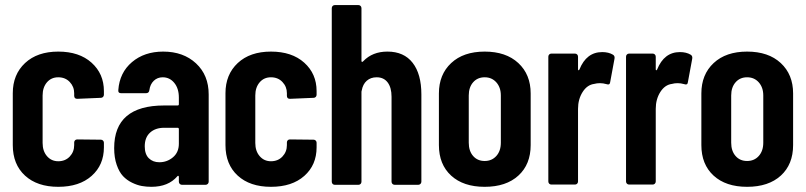

<svg xmlns="http://www.w3.org/2000/svg" viewBox="-20 -720 3140 748"><path d="M29.8 -154.8V-356.9Q29.8 -429.7 77.6 -474.4Q125.5 -519 207 -519Q288.6 -519 336.7 -475.8Q384.8 -432.6 384.8 -365.2V-351.1Q384.8 -345.7 381.3 -342.3Q377.9 -338.9 373 -338.9L280.8 -335Q269 -335 269 -347.2V-356.9Q269 -382.3 251.7 -400.6Q234.4 -418.9 207 -418.9Q179.7 -418.9 162.8 -399.2Q146 -379.4 146 -348.1V-163.1Q146 -131.3 163.1 -111.6Q180.2 -91.8 207 -91.8Q234.4 -91.8 251.7 -110.1Q269 -128.4 269 -154.8V-165Q269 -169.9 272.2 -173.3Q275.4 -176.8 280.8 -176.8L373 -175.8Q377.9 -175.8 381.3 -172.4Q384.8 -168.9 384.8 -164.1V-146Q384.8 -77.1 336.9 -34.7Q289.1 7.8 207 7.8Q125 7.8 77.4 -35.9Q29.8 -79.6 29.8 -154.8Z M615.7 -519Q694.3 -519 743.7 -473.1Q793 -427.2 793 -352.1V-12.2Q793 -6.8 789.3 -3.4Q785.6 0 780.8 0H689Q684.1 0 680.4 -3.4Q676.8 -6.8 676.8 -12.2V-30.8Q676.8 -33.7 675 -34.9Q673.3 -36.1 670.9 -33.2Q635.7 7.8 569.8 7.8Q550.3 7.8 532.5 4.6Q514.6 1.5 494.4 -8.3Q474.1 -18.1 459.2 -33.9Q444.3 -49.8 434.6 -77.9Q424.8 -106 424.8 -143.1Q424.8 -309.1 619.6 -309.1H671.9Q676.8 -309.1 676.8 -314V-339.8Q676.8 -375.5 658.9 -397.2Q641.1 -418.9 613.8 -418.9Q593.3 -418.9 579.1 -405.3Q564.9 -391.6 562 -369.1Q560.5 -356.9 548.8 -356.9H451.7Q439.5 -356.9 440.9 -369.1Q445.8 -437 494.1 -478Q542.5 -519 615.7 -519ZM600.6 -87.9Q630.9 -87.9 653.8 -107.2Q676.8 -126.5 676.8 -160.2V-216.8Q676.8 -222.2 671.9 -222.2H619.6Q585.4 -222.2 564.7 -203.4Q543.9 -184.6 543.9 -149.9Q543.9 -119.1 559.8 -103.5Q575.7 -87.9 600.6 -87.9Z M858.4 -154.8V-356.9Q858.4 -429.7 906.2 -474.4Q954.1 -519 1035.6 -519Q1117.2 -519 1165.3 -475.8Q1213.4 -432.6 1213.4 -365.2V-351.1Q1213.4 -345.7 1210 -342.3Q1206.5 -338.9 1201.7 -338.9L1109.4 -335Q1097.7 -335 1097.7 -347.2V-356.9Q1097.7 -382.3 1080.3 -400.6Q1063 -418.9 1035.6 -418.9Q1008.3 -418.9 991.5 -399.2Q974.6 -379.4 974.6 -348.1V-163.1Q974.6 -131.3 991.7 -111.6Q1008.8 -91.8 1035.6 -91.8Q1063 -91.8 1080.3 -110.1Q1097.7 -128.4 1097.7 -154.8V-165Q1097.7 -169.9 1100.8 -173.3Q1104 -176.8 1109.4 -176.8L1201.7 -175.8Q1206.5 -175.8 1210 -172.4Q1213.4 -168.9 1213.4 -164.1V-146Q1213.4 -77.1 1165.5 -34.7Q1117.7 7.8 1035.6 7.8Q953.6 7.8 906 -35.9Q858.4 -79.6 858.4 -154.8Z M1489.3 -519Q1553.7 -519 1587.6 -475.3Q1621.6 -431.6 1621.6 -352.1V-12.2Q1621.6 -6.8 1617.9 -3.4Q1614.3 0 1609.4 0H1517.6Q1512.7 0 1509 -3.4Q1505.4 -6.8 1505.4 -12.2V-342.8Q1505.4 -378.9 1490.2 -398.9Q1475.1 -418.9 1447.3 -418.9Q1424.3 -418.9 1408.9 -405.5Q1393.6 -392.1 1389.2 -367.2Q1388.2 -365.2 1388.2 -360.8V-12.2Q1388.2 -6.8 1384.8 -3.4Q1381.3 0 1376.5 0H1284.2Q1279.3 0 1275.9 -3.4Q1272.5 -6.8 1272.5 -12.2V-688Q1272.5 -693.4 1275.9 -696.8Q1279.3 -700.2 1284.2 -700.2H1376.5Q1381.3 -700.2 1384.8 -696.8Q1388.2 -693.4 1388.2 -688V-481.9Q1388.2 -479 1390.9 -479Q1393.6 -479 1395.5 -481.9Q1431.2 -519 1489.3 -519Z M1868.2 7.8Q1785.2 7.8 1737.5 -35.9Q1689.9 -79.6 1689.9 -154.8V-356Q1689.9 -429.7 1737.8 -474.4Q1785.6 -519 1868.2 -519Q1951.2 -519 1999.3 -474.4Q2047.4 -429.7 2047.4 -356V-154.8Q2047.4 -79.6 1999.5 -35.9Q1951.7 7.8 1868.2 7.8ZM1931.2 -164.1V-348.1Q1931.2 -379.4 1913.6 -399.2Q1896 -418.9 1868.2 -418.9Q1840.3 -418.9 1823.2 -399.4Q1806.2 -379.9 1806.2 -348.1V-164.1Q1806.2 -131.8 1823.2 -112.3Q1840.3 -92.8 1868.2 -92.8Q1896 -92.8 1913.6 -112.3Q1931.2 -131.8 1931.2 -164.1Z M2326.2 -517.1Q2351.1 -517.1 2368.2 -506.8Q2376 -502 2374 -491.2L2356.9 -398.9Q2355.5 -387.7 2343.3 -392.1Q2329.6 -396 2317.4 -396Q2305.2 -396 2294.9 -393.1Q2267.6 -389.6 2249.8 -361.6Q2231.9 -333.5 2231.9 -295.9V-13.2Q2231.9 -7.8 2228.5 -4.4Q2225.1 -1 2220.2 -1H2127.9Q2123 -1 2119.6 -4.4Q2116.2 -7.8 2116.2 -13.2V-499Q2116.2 -504.4 2119.6 -507.8Q2123 -511.2 2127.9 -511.2H2220.2Q2225.1 -511.2 2228.5 -507.8Q2231.9 -504.4 2231.9 -499V-450.2Q2231.9 -447.8 2232.9 -446.8Q2233.9 -445.8 2235.1 -446.5Q2236.3 -447.3 2237.3 -449.2Q2264.6 -517.1 2326.2 -517.1Z M2628.9 -517.1Q2653.8 -517.1 2670.9 -506.8Q2678.7 -502 2676.8 -491.2L2659.7 -398.9Q2658.2 -387.7 2646 -392.1Q2632.3 -396 2620.1 -396Q2607.9 -396 2597.7 -393.1Q2570.3 -389.6 2552.5 -361.6Q2534.7 -333.5 2534.7 -295.9V-13.2Q2534.7 -7.8 2531.2 -4.4Q2527.8 -1 2522.9 -1H2430.7Q2425.8 -1 2422.4 -4.4Q2418.9 -7.8 2418.9 -13.2V-499Q2418.9 -504.4 2422.4 -507.8Q2425.8 -511.2 2430.7 -511.2H2522.9Q2527.8 -511.2 2531.2 -507.8Q2534.7 -504.4 2534.7 -499V-450.2Q2534.7 -447.8 2535.6 -446.8Q2536.6 -445.8 2537.8 -446.5Q2539.1 -447.3 2540 -449.2Q2567.4 -517.1 2628.9 -517.1Z M2890.6 7.8Q2807.6 7.8 2760 -35.9Q2712.4 -79.6 2712.4 -154.8V-356Q2712.4 -429.7 2760.3 -474.4Q2808.1 -519 2890.6 -519Q2973.6 -519 3021.7 -474.4Q3069.8 -429.7 3069.8 -356V-154.8Q3069.8 -79.6 3022 -35.9Q2974.1 7.8 2890.6 7.8ZM2953.6 -164.1V-348.1Q2953.6 -379.4 2936 -399.2Q2918.5 -418.9 2890.6 -418.9Q2862.8 -418.9 2845.7 -399.4Q2828.6 -379.9 2828.6 -348.1V-164.1Q2828.6 -131.8 2845.7 -112.3Q2862.8 -92.8 2890.6 -92.8Q2918.5 -92.8 2936 -112.3Q2953.6 -131.8 2953.6 -164.1Z"/></svg>

Font: Barlow Condensed SemiBold
Style: Regular
Weight: 600
Width: 3
Designer: Jeremy Tribby
Foundry: Tribby Type
Version: Version 1.422;hotconv 1.0.109;makeotfexe 2.5.65596